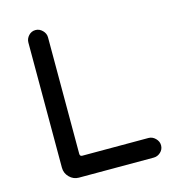

<svg xmlns="http://www.w3.org/2000/svg" viewBox="-104 -803 771 860"><g transform="rotate(-15 281.5 -372.5)"><path d="M156 -28Q131 -28 112.5 -46.5Q94 -65 94 -91V-671Q94 -689 107 -703Q120 -717 139 -717Q157 -717 171 -703Q185 -689 185 -671V-131Q185 -119 196 -119H503Q521 -119 535 -105Q549 -91 549 -73Q549 -54 535 -41Q521 -28 503 -28Z"/></g></svg>

Font: Huninn
Style: Regular
Weight: 400
Designer: justfont
Foundry: justfont
Version: Version 1.003